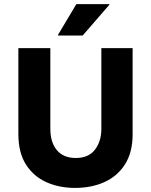

<svg xmlns="http://www.w3.org/2000/svg" viewBox="-20 -911 740 941"><path d="M347.5 10Q270.8 10 207.9 -17.9Q145 -45.8 107.5 -104.2Q70 -162.5 70 -255V-675H226.7V-280Q226.7 -213.3 258.8 -175Q290.8 -136.7 351.7 -136.7Q414.2 -136.7 445.4 -177.5Q476.7 -218.3 476.7 -279.2V-675H630V-253.3Q630 -165 593.3 -106.7Q556.7 -48.3 492.9 -19.2Q429.2 10 347.5 10ZM264.2 -736.7V-740L354.2 -890.8H515.8V-887.5L385 -736.7Z"/></svg>

Font: Funnel Sans ExtraBold
Style: Regular
Weight: 800
Version: Version 1.000; Beta; Release 5; Build 24; ttfautohint (v1.8.